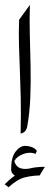

<svg xmlns="http://www.w3.org/2000/svg" viewBox="-20 -554 207 800"><path d="M59.6 -471.7 104.5 -533.7Q102.5 -476.1 104.2 -410.9Q106 -345.7 107.4 -278.3Q108.9 -210.9 106.2 -146.5Q103.5 -82 93.3 -26.4Q88.4 -1.5 65.9 2.4Q67.9 -83.5 66.4 -147.5Q64.9 -211.4 62.7 -263.4Q60.5 -315.4 59.1 -364.7Q57.6 -414.1 59.6 -471.7ZM52.7 184.1Q43 179.7 34.7 171.9Q26.4 164.1 26.4 151.4Q26.4 101.6 44.9 77.6Q63.5 53.7 85.4 53.7Q98.6 53.7 112.5 58.8Q126.5 64 133.8 75.2L127.4 87.4Q117.7 82.5 105 82.5Q84.5 82.5 63.7 93.8Q43 105 37.1 124L39.1 112.8Q40 126 50.8 137.9Q61.5 149.9 85.9 149.9Q95.2 149.9 106.4 147.5ZM167 141.1 145 177.2Q117.2 177.2 85.2 184.6Q53.2 191.9 15.6 226.1L-0.5 213.9Q32.7 180.2 69.6 160.6Q106.4 141.1 167 141.1Z"/></svg>

Font: Lateef Light
Style: Regular
Weight: 300
Designer: SIL International
Foundry: SIL International
Version: Version 4.200